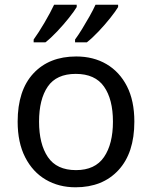

<svg xmlns="http://www.w3.org/2000/svg" viewBox="-20 -786 645 816"><path d="M551 -269Q551 -136 483.5 -63Q416 10 301 10Q230 10 174.5 -22.5Q119 -55 87 -117.5Q55 -180 55 -269Q55 -402 122 -474Q189 -546 304 -546Q377 -546 432.5 -513.5Q488 -481 519.5 -419.5Q551 -358 551 -269ZM146 -269Q146 -174 183.5 -118.5Q221 -63 303 -63Q384 -63 422 -118.5Q460 -174 460 -269Q460 -364 422 -418Q384 -472 302 -472Q220 -472 183 -418Q146 -364 146 -269ZM482 -756Q472 -739 449 -710Q426 -681 399 -652.5Q372 -624 349 -606H299V-618Q313 -637 329 -663Q345 -689 360.5 -716.5Q376 -744 386 -766H482ZM306 -756Q296 -739 273 -710Q250 -681 223 -652.5Q196 -624 173 -606H123V-618Q144 -647 169 -689.5Q194 -732 210 -766H306Z"/></svg>

Font: Noto Serif Ottoman Siyaq
Style: Regular
Weight: 400
Designer: Sérgio Martins
Version: Version 1.005; ttfautohint (v1.8.4.7-5d5b)